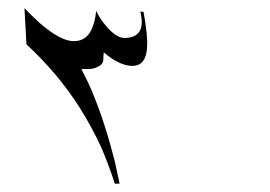

<svg xmlns="http://www.w3.org/2000/svg" viewBox="-20 -477 662 471"><path d="M215.8 -450.2Q223.6 -434.6 232.4 -422.9Q253.9 -394.5 272.5 -386.7Q279.3 -383.8 287.1 -383.8Q339.8 -385.7 324.2 -448.2Q328.1 -448.2 332 -448.2Q342.8 -389.6 340.8 -362.3Q338.9 -315.4 304.7 -315.4Q273.4 -315.4 234.4 -348.6L233.4 -331.1Q233.4 -319.3 220.7 -313.5Q209 -307.6 197.3 -307.6H179.7L188.5 -290Q204.1 -259.8 220.7 -214.8Q237.3 -169.9 251 -120.6Q264.6 -71.3 264.6 -67.4L273.4 -26.4Q267.6 -26.4 261.7 -26.4Q246.1 -74.2 228.5 -115.2Q205.1 -166 174.8 -213.9Q147.5 -256.8 115.2 -294.9Q83 -333 44.9 -368.2L40 -457Q57.6 -438.5 78.1 -419.9Q128.9 -376 161.1 -376Q195.3 -376 208 -413.1Q213.9 -428.7 215.8 -450.2Z"/></svg>

Font: Thabit-Oblique
Style: Oblique
Weight: 500
Designer: Regenerated by Nadim Shaikli
Foundry: MAK Alagha
Version: 0.01